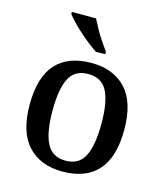

<svg xmlns="http://www.w3.org/2000/svg" viewBox="-115 -853 819 951"><g transform="rotate(15 294.5 -378.0)"><path d="M293 10Q181 10 116.5 -59Q52 -128 52 -269Q52 -410 114 -478.5Q176 -547 296 -547Q408 -547 472.5 -478.5Q537 -410 537 -269Q537 -128 475 -59Q413 10 293 10ZM295 -46Q364 -46 392 -102.5Q420 -159 420 -269Q420 -380 391.5 -435Q363 -490 294 -490Q225 -490 197 -435Q169 -380 169 -269Q169 -159 197.5 -102.5Q226 -46 295 -46ZM301 -606Q280 -620 255 -639.5Q230 -659 206 -681Q182 -703 163 -723Q144 -743 135 -756V-766H259Q270 -744 285 -717Q300 -690 317.5 -664Q335 -638 349 -619V-606Z"/></g></svg>

Font: Noto Nastaliq Urdu Medium
Style: Regular
Weight: 500
Designer: Monotype Design Team (Patrick Giasson: type design, Kamal Mansour: OpenType code, Glenda Bellarosa). Updated by Simon Co
Foundry: Monotype Imaging Inc., Simon Cozens
Version: Version 3.007